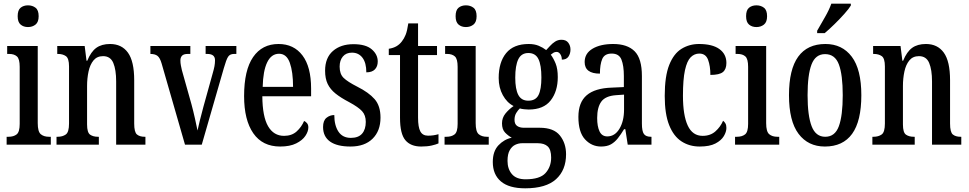

<svg xmlns="http://www.w3.org/2000/svg" viewBox="-20 -786 5264 1043"><path d="M132 -639Q108 -639 92 -652.5Q76 -666 76 -698Q76 -731 92 -744Q108 -757 132 -757Q156 -757 173 -744Q190 -731 190 -698Q190 -666 173 -652.5Q156 -639 132 -639ZM16 0V-43H26Q54 -43 70.5 -56Q87 -69 87 -113V-423Q87 -466 72 -479.5Q57 -493 30 -493H19V-536H185V-117Q185 -71 201.5 -57Q218 -43 246 -43H256V0Z M287 0V-43H293Q320 -43 337.5 -55.5Q355 -68 355 -115V-425Q355 -469 338 -481Q321 -493 295 -493H291V-536H440L450 -456H454Q474 -505 503 -526Q532 -547 578 -547Q641 -547 675 -500Q709 -453 709 -350V-115Q709 -68 724 -55.5Q739 -43 766 -43H770V0H611V-344Q611 -407 595.5 -444Q580 -481 540 -481Q507 -481 488 -458Q469 -435 461 -397.5Q453 -360 453 -319V-110Q453 -66 469.5 -54.5Q486 -43 512 -43H517V0Z M858 -441Q849 -472 835.5 -482.5Q822 -493 797 -493V-536H1014V-493H1000Q978 -493 969 -483.5Q960 -474 960 -458Q960 -444 962.5 -431Q965 -418 968 -405L1020 -220Q1030 -183 1039 -142.5Q1048 -102 1053 -77Q1057 -97 1065.5 -131Q1074 -165 1085 -206L1135 -386Q1142 -410 1145 -426Q1148 -442 1148 -459Q1148 -493 1106 -493H1097V-536H1264V-493H1251Q1229 -493 1219 -477.5Q1209 -462 1196 -416L1076 0H985Z M1502 10Q1406 10 1356 -62Q1306 -134 1306 -264Q1306 -405 1355 -476Q1404 -547 1493 -547Q1576 -547 1623 -485Q1670 -423 1670 -305V-263H1405Q1406 -152 1436.5 -100Q1467 -48 1523 -48Q1565 -48 1591.5 -72Q1618 -96 1632 -129Q1641 -125 1648 -116.5Q1655 -108 1655 -94Q1655 -72 1639 -48Q1623 -24 1589 -7Q1555 10 1502 10ZM1572 -314Q1572 -395 1554.5 -444.5Q1537 -494 1496 -494Q1454 -494 1431.5 -447.5Q1409 -401 1407 -314Z M1884 10Q1811 10 1773 -17Q1735 -44 1735 -96Q1735 -131 1753.5 -146Q1772 -161 1796 -161Q1796 -105 1818.5 -71Q1841 -37 1886 -37Q1927 -37 1947 -60Q1967 -83 1967 -124Q1967 -160 1947 -182Q1927 -204 1877 -231Q1831 -255 1802.5 -278Q1774 -301 1760 -330Q1746 -359 1746 -402Q1746 -472 1788.5 -509Q1831 -546 1900 -546Q1967 -546 1999.5 -518Q2032 -490 2032 -452Q2032 -425 2016.5 -409Q2001 -393 1970 -393Q1970 -445 1949 -472.5Q1928 -500 1892 -500Q1860 -500 1842.5 -479Q1825 -458 1825 -424Q1825 -384 1846.5 -363Q1868 -342 1921 -315Q1983 -284 2015 -247.5Q2047 -211 2047 -147Q2047 -75 2004 -32.5Q1961 10 1884 10Z M2268 10Q2211 10 2182 -24.5Q2153 -59 2153 -146V-487H2092V-521Q2117 -525 2134 -535Q2151 -545 2163 -561Q2175 -576 2183.5 -597Q2192 -618 2198 -659H2251V-536H2354V-487H2251V-147Q2251 -95 2263.5 -72Q2276 -49 2305 -49Q2321 -49 2334.5 -51Q2348 -53 2362 -57V-7Q2349 -1 2325 4.5Q2301 10 2268 10Z M2511 -639Q2487 -639 2471 -652.5Q2455 -666 2455 -698Q2455 -731 2471 -744Q2487 -757 2511 -757Q2535 -757 2552 -744Q2569 -731 2569 -698Q2569 -666 2552 -652.5Q2535 -639 2511 -639ZM2395 0V-43H2405Q2433 -43 2449.5 -56Q2466 -69 2466 -113V-423Q2466 -466 2451 -479.5Q2436 -493 2409 -493H2398V-536H2564V-117Q2564 -71 2580.5 -57Q2597 -43 2625 -43H2635V0Z M2833 237Q2745 237 2701 199.5Q2657 162 2657 94Q2657 36 2687.5 3.5Q2718 -29 2760 -38Q2741 -48 2724 -65.5Q2707 -83 2707 -116Q2707 -146 2725.5 -169Q2744 -192 2770 -210Q2734 -228 2711.5 -269Q2689 -310 2689 -362Q2689 -448 2729.5 -497.5Q2770 -547 2852 -547Q2883 -547 2906 -537.5Q2929 -528 2947 -514Q2956 -523 2968 -536.5Q2980 -550 2995.5 -560Q3011 -570 3030 -570Q3055 -570 3067 -554Q3079 -538 3079 -517Q3079 -495 3068 -478.5Q3057 -462 3032 -462Q3032 -480 3023.5 -492Q3015 -504 3004 -504Q2994 -504 2986.5 -499.5Q2979 -495 2972 -489Q2987 -469 2998.5 -440.5Q3010 -412 3010 -367Q3010 -290 2971.5 -240.5Q2933 -191 2852 -191Q2843 -191 2828 -192.5Q2813 -194 2804 -197Q2794 -188 2784.5 -172.5Q2775 -157 2775 -135Q2775 -112 2789 -102Q2803 -92 2826 -92H2912Q2988 -92 3021.5 -50Q3055 -8 3055 52Q3055 138 3000.5 187.5Q2946 237 2833 237ZM2850 -239Q2890 -239 2905.5 -270Q2921 -301 2921 -365Q2921 -432 2905 -465Q2889 -498 2850 -498Q2812 -498 2795.5 -464Q2779 -430 2779 -364Q2779 -302 2795.5 -270.5Q2812 -239 2850 -239ZM2835 188Q2913 188 2943.5 154Q2974 120 2974 70Q2974 27 2955.5 9.5Q2937 -8 2901 -8H2816Q2797 -8 2779 0.5Q2761 9 2749 30Q2737 51 2737 88Q2737 132 2761 160Q2785 188 2835 188Z M3245 10Q3194 10 3158 -29Q3122 -68 3122 -151Q3122 -230 3167 -268.5Q3212 -307 3303 -310L3369 -313V-373Q3369 -429 3356 -462Q3343 -495 3303 -495Q3264 -495 3251.5 -465.5Q3239 -436 3239 -386Q3156 -386 3156 -449Q3156 -496 3199 -521.5Q3242 -547 3311 -547Q3388 -547 3427.5 -507.5Q3467 -468 3467 -373V-115Q3467 -73 3478 -58Q3489 -43 3516 -43H3519V0H3390L3377 -84H3370Q3353 -56 3336.5 -35Q3320 -14 3299 -2Q3278 10 3245 10ZM3279 -45Q3320 -45 3345 -86.5Q3370 -128 3370 -191V-272L3327 -269Q3269 -265 3246.5 -234Q3224 -203 3224 -145Q3224 -99 3237 -72Q3250 -45 3279 -45Z M3781 10Q3725 10 3682 -18Q3639 -46 3615 -106.5Q3591 -167 3591 -265Q3591 -372 3615.5 -433.5Q3640 -495 3682.5 -521Q3725 -547 3777 -547Q3850 -547 3888 -519.5Q3926 -492 3926 -444Q3926 -410 3907 -394.5Q3888 -379 3839 -379Q3839 -427 3826.5 -461Q3814 -495 3779 -495Q3752 -495 3732 -475Q3712 -455 3701 -405Q3690 -355 3690 -266Q3690 -160 3716 -104Q3742 -48 3797 -48Q3839 -48 3866.5 -72.5Q3894 -97 3908 -130Q3916 -124 3921 -115Q3926 -106 3926 -91Q3926 -70 3912 -46.5Q3898 -23 3866.5 -6.5Q3835 10 3781 10Z M4089 -639Q4065 -639 4049 -652.5Q4033 -666 4033 -698Q4033 -731 4049 -744Q4065 -757 4089 -757Q4113 -757 4130 -744Q4147 -731 4147 -698Q4147 -666 4130 -652.5Q4113 -639 4089 -639ZM3973 0V-43H3983Q4011 -43 4027.5 -56Q4044 -69 4044 -113V-423Q4044 -466 4029 -479.5Q4014 -493 3987 -493H3976V-536H4142V-117Q4142 -71 4158.5 -57Q4175 -43 4203 -43H4213V0Z M4461 10Q4370 10 4318 -59Q4266 -128 4266 -269Q4266 -409 4316 -478Q4366 -547 4464 -547Q4555 -547 4607 -478Q4659 -409 4659 -269Q4659 -128 4609 -59Q4559 10 4461 10ZM4463 -43Q4516 -43 4537 -100.5Q4558 -158 4558 -269Q4558 -380 4537 -436Q4516 -492 4462 -492Q4410 -492 4388.5 -436Q4367 -380 4367 -269Q4367 -158 4389 -100.5Q4411 -43 4463 -43ZM4419 -619Q4440 -656 4462 -694Q4484 -732 4496 -766H4602V-756Q4592 -739 4567.5 -711.5Q4543 -684 4514 -655.5Q4485 -627 4460 -606H4419Z M4719 0V-43H4725Q4752 -43 4769.5 -55.5Q4787 -68 4787 -115V-425Q4787 -469 4770 -481Q4753 -493 4727 -493H4723V-536H4872L4882 -456H4886Q4906 -505 4935 -526Q4964 -547 5010 -547Q5073 -547 5107 -500Q5141 -453 5141 -350V-115Q5141 -68 5156 -55.5Q5171 -43 5198 -43H5202V0H5043V-344Q5043 -407 5027.5 -444Q5012 -481 4972 -481Q4939 -481 4920 -458Q4901 -435 4893 -397.5Q4885 -360 4885 -319V-110Q4885 -66 4901.5 -54.5Q4918 -43 4944 -43H4949V0Z"/></svg>

Font: Noto Serif Tamil ExtraCondensed Medium
Style: Regular
Weight: 500
Width: 2
Designer: Indian Type Foundry, Tom Grace, and the Monotype Design Team
Foundry: Monotype Imaging Inc.
Version: Version 2.004; ttfautohint (v1.8.4.7-5d5b)